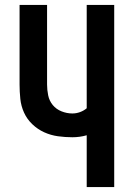

<svg xmlns="http://www.w3.org/2000/svg" viewBox="-20 -755 540 775"><path d="M330 0V-209Q316 -205 301.5 -203Q287 -201 272 -201Q243 -201 214 -205Q185 -209 158.5 -221Q132 -233 110.5 -253.5Q89 -274 77 -300.5Q65 -327 62 -356Q59 -385 59 -414V-735H170V-414Q170 -392 174.5 -370Q179 -348 193 -331Q207 -314 228.5 -305.5Q250 -297 272 -297Q288 -297 303 -302.5Q318 -308 330 -318V-735H441V0Z"/></svg>

Font: Iosevka Term Curly
Style: Bold
Weight: 700
Designer: Belleve Invis
Foundry: Belleve Invis
Version: Version 32.3.0